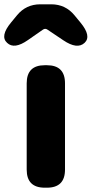

<svg xmlns="http://www.w3.org/2000/svg" viewBox="-52 -872 426 892"><path d="M156 0Q72 0 72 -84V-485Q72 -569 156 -569H166Q250 -569 250 -485V-84Q250 0 166 0ZM78 -686Q14 -641 -19 -673Q-53 -704 -1 -767L27 -801Q69 -852 135 -852H186Q252 -852 294 -801L322 -767Q374 -704 341 -673Q307 -641 242 -685L169 -734Q158 -742 147 -734Z"/></svg>

Font: Resource Han Rounded JP Heavy
Style: Regular
Weight: 900
Designer: Cyano Hao (round all glyphs); Ryoko NISHIZUKA 西塚涼子 (kana, bopomofo & ideographs); Paul D. Hunt (Latin, Greek & Cyrillic)
Foundry: Cyano Hao
Version: 0.990